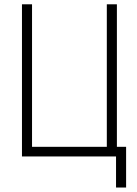

<svg xmlns="http://www.w3.org/2000/svg" viewBox="-20 -713 626 875"><path d="M80.1 0V-693.4H126V-43.9H466.8V-693.4H512.7V-43.9H554.7V141.6H508.8V0Z"/></svg>

Font: Cascadia Mono NF ExtraLight
Style: Regular
Weight: 200
Monospace: yes
Designer: Aaron Bell
Foundry: Saja Typeworks
Version: Version 2404.023; ttfautohint (v1.8.4)